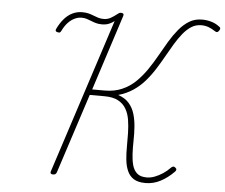

<svg xmlns="http://www.w3.org/2000/svg" viewBox="-64 -1089 1381 1181"><g transform="rotate(5 626.0 -499.0)"><path d="M877 17Q830 17 803.5 0Q777 -17 764 -47Q751 -77 747 -115Q743 -153 743.5 -195.5Q744 -238 743 -280.5Q742 -323 736 -361Q730 -399 713 -428.5Q696 -458 664 -475.5Q632 -493 578 -493H488L328 -1Q325 6 320.5 10Q316 14 305 14Q296 14 292 10Q288 6 290 -2L601 -959Q586 -947 567.5 -939.5Q549 -932 524 -932Q504 -932 488 -936.5Q472 -941 457.5 -947Q443 -953 428.5 -957.5Q414 -962 397 -962Q376 -962 354.5 -952Q333 -942 314 -922Q295 -902 280 -871Q277 -864 272 -860.5Q267 -857 258 -860Q249 -861 246 -866Q243 -871 246 -878Q264 -916 287 -942.5Q310 -969 338 -982.5Q366 -996 398 -996Q421 -996 438 -991.5Q455 -987 469.5 -981Q484 -975 499 -970.5Q514 -966 532 -966Q556 -966 575.5 -977Q595 -988 611 -1001Q619 -1007 623.5 -1010Q628 -1013 636 -1013Q646 -1013 650 -1008Q654 -1003 651 -995L500 -528H577Q637 -528 684 -548.5Q731 -569 767 -604Q803 -639 832.5 -682Q862 -725 888 -771.5Q914 -818 939.5 -860.5Q965 -903 994 -938Q1023 -973 1057.5 -994Q1092 -1015 1137 -1015Q1166 -1015 1193.5 -1007Q1221 -999 1243 -982Q1251 -977 1252 -971.5Q1253 -966 1247 -957Q1241 -948 1235.5 -946.5Q1230 -945 1222 -950Q1200 -965 1179 -972.5Q1158 -980 1135 -980Q1101 -980 1073.5 -962.5Q1046 -945 1022 -915.5Q998 -886 975.5 -848.5Q953 -811 930 -770Q907 -729 881 -688Q855 -647 823.5 -611Q792 -575 752 -548.5Q712 -522 662 -508Q705 -494 729.5 -466Q754 -438 765 -401Q776 -364 779 -321.5Q782 -279 781 -236Q780 -193 782 -154Q784 -115 792.5 -84.5Q801 -54 821.5 -36Q842 -18 881 -18Q905 -18 930 -27.5Q955 -37 979.5 -53Q1004 -69 1026 -92Q1031 -97 1037.5 -98.5Q1044 -100 1051 -94Q1059 -88 1058.5 -81.5Q1058 -75 1052 -69Q1013 -29 969 -6Q925 17 877 17Z"/></g></svg>

Font: Playwrite BE VLG Thin
Style: Regular
Weight: 250
Designer: Veronika Burian, José Scaglione
Foundry: TypeTogether
Version: Version 1.002